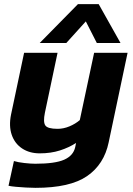

<svg xmlns="http://www.w3.org/2000/svg" viewBox="-20 -728 641 924"><path d="M171 -521 355 -708H455L560 -521H446L393 -625L299 -521ZM151 176Q130 176 104.5 174.5Q79 173 56.5 171Q34 169 21 166L47 47Q66 53 97 56.5Q128 60 150 60Q245 60 289 40.5Q333 21 342 -20L346 -40Q312 -18 268.5 -4Q225 10 171 10Q122 10 86.5 -13.5Q51 -37 36.5 -79Q22 -121 33 -176L96 -474H257L196 -185Q187 -141 198 -124.5Q209 -108 257 -108Q286 -108 314.5 -120Q343 -132 364 -150L433 -474H594L503 -43Q481 63 399 119.5Q317 176 151 176Z"/></svg>

Font: Kanit SemiBold
Style: Italic
Weight: 600
Italic angle: -12°
Designer: Katatrad Team
Foundry: CadsonDemak
Version: Version 2.000; ttfautohint (v1.8.3)